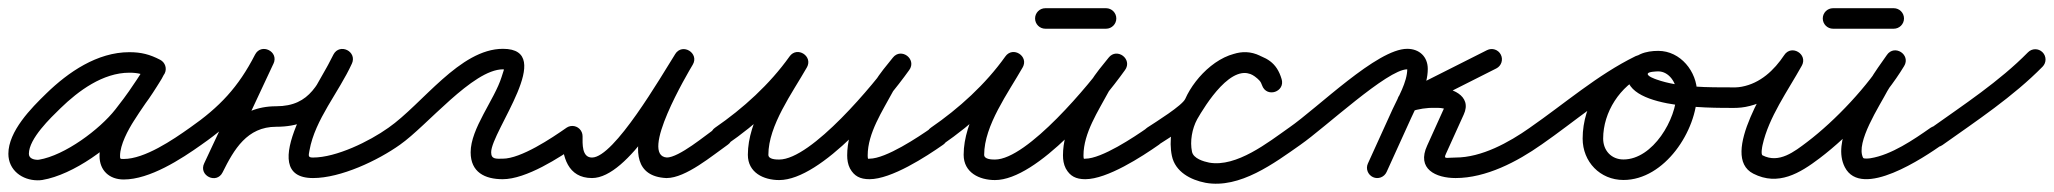

<svg xmlns="http://www.w3.org/2000/svg" viewBox="-32 -409 5006 468"><path d="M358.5 -263.2C358.5 -263.2 358.5 -263.2 358.5 -263.2C333.4 -276.3 312.3 -281.8 283.3 -281.8C205.1 -281.8 134.5 -233.4 80.6 -180.9C44.2 -145.6 -11.6 -89.2 -11.6 -34.1C-11.6 5.9 22.2 30.5 59.8 30.5C63.6 30.5 67.4 30.3 71.1 29.7C146.9 17 242.8 -52.9 288.7 -111.6C318.1 -149.1 345 -186.3 367.9 -227.9C375.7 -242.2 368.2 -255.2 356.9 -261.1C345.7 -266.9 330.7 -265.6 323.5 -251C320.5 -244.6 317.1 -238.7 313.2 -232.9C313.2 -232.9 313 -232.6 312.9 -232.4C312.7 -232.1 312.6 -231.9 312.6 -231.9C309.3 -226.4 305.7 -221.1 302.2 -215.9C302.2 -215.9 302.2 -215.8 302.1 -215.8C302.1 -215.7 302.1 -215.7 302.1 -215.7C286 -191.1 268.4 -167.2 252.8 -142.2C252.8 -142.2 252.8 -142.3 252.9 -142.4C252.9 -142.5 253 -142.5 253 -142.5C232.7 -110.9 210.6 -66.8 210.6 -28.9C210.6 6.5 234.5 28.5 269.5 28.5C333 28.5 409 -20.7 459.5 -56.6C470.7 -64.6 473.4 -80.2 465.4 -91.5C457.4 -102.7 441.8 -105.4 430.5 -97.4C430.5 -97.4 430.5 -97.4 430.5 -97.4C389.7 -68.4 320.7 -21.5 269.5 -21.5C261.3 -21.5 260.6 -21.3 260.6 -28.9C260.6 -56.5 280.3 -92.5 295 -115.5C295 -115.5 295.1 -115.5 295.1 -115.6C295.2 -115.7 295.2 -115.7 295.2 -115.7C310.6 -140.4 328 -164 343.9 -188.3C343.9 -188.3 343.9 -188.3 343.9 -188.2C343.8 -188.2 343.8 -188.1 343.8 -188.1C347.8 -194.1 351.8 -200 355.4 -206.1C355.4 -206.1 355.3 -205.9 355.1 -205.6C355 -205.4 354.8 -205.1 354.8 -205.1C360 -212.9 364.4 -220.7 368.5 -229C375.6 -243.6 368.4 -256.5 357.5 -262.2C346.6 -267.8 331.9 -266.3 324.1 -252.1C302.5 -212.8 277 -177.8 249.3 -142.4C211.1 -93.6 126.1 -30.2 62.9 -19.7C61.9 -19.5 60.8 -19.5 59.8 -19.5C50.3 -19.5 38.4 -22.8 38.4 -34.1C38.4 -71.3 91.6 -121.9 115.4 -145.1C159.4 -187.9 219 -231.8 283.3 -231.8C304.4 -231.8 317.6 -228.1 335.5 -218.8C347.7 -212.4 362.8 -217.2 369.2 -229.5C375.6 -241.7 370.8 -256.8 358.5 -263.2Z M424.5 -62.7C432.4 -51.4 447.9 -48.6 459.3 -56.5C538.4 -111.5 589.9 -166.4 634.3 -253.1C641.7 -267.7 634 -280.6 622.6 -286.1C611.3 -291.7 596.3 -289.9 589.4 -275.1C548.1 -186.9 506.8 -98.8 465.6 -10.6C458.6 4.3 466.2 17.1 477.4 22.5C488.5 27.9 503.3 25.9 510.6 11.1C538.3 -44.8 570.3 -100 641 -100C749.2 -100 779.3 -167 825.1 -252.7C832.7 -266.9 824.8 -279.8 813.3 -285.4C801.9 -291.1 786.9 -289.5 780.2 -274.8C752 -212.6 584 25 731 25C798.5 25 888.8 -17.6 943.5 -56.6C954.8 -64.7 957.4 -80.3 949.4 -91.5C941.3 -102.8 925.7 -105.4 914.5 -97.4C914.5 -97.4 914.5 -97.4 914.5 -97.4C868.6 -64.6 787.7 -25 731 -25C718.1 -25 720.1 -29.4 722.4 -42.5C735.8 -117.8 794.1 -184.4 825.8 -254.1C832.4 -268.8 825 -281.5 814.1 -286.9C803.1 -292.3 788.5 -290.5 780.9 -276.3C744.7 -208.4 726.2 -150 641 -150C549 -150 502.5 -85.3 465.8 -11.1C458.5 3.7 466.3 16.6 477.6 22C488.9 27.5 503.9 25.5 510.8 10.6C552.1 -77.6 593.4 -165.7 634.6 -253.9C641.6 -268.7 634.1 -281.5 623 -286.9C611.9 -292.4 597.2 -290.4 589.7 -275.9C549 -196.4 503.2 -148 430.7 -97.5C419.4 -89.6 416.6 -74.1 424.5 -62.7Z M908.5 -62.7C916.4 -51.4 932 -48.6 943.3 -56.5C1008.6 -102.1 1120.3 -240 1194 -240C1197.6 -240 1196.9 -241.2 1190.5 -221C1173.2 -165.8 1115.2 -96 1115.2 -37.8C1115.2 10.9 1149.9 27.8 1193.3 27.8C1250.5 27.8 1331.6 -24.5 1377.3 -56.5C1388.6 -64.4 1391.4 -80 1383.5 -91.3C1375.6 -102.6 1360 -105.4 1348.7 -97.5C1312.9 -72.4 1237.8 -22.2 1193.3 -22.2C1177.8 -22.2 1165.2 -20 1165.2 -37.8C1165.2 -89 1325.8 -290 1194 -290C1088.7 -290 997.9 -155.5 914.7 -97.5C903.4 -89.6 900.6 -74 908.5 -62.7Z M1338 -77C1338 -77 1338 -77 1338 -77C1338 -27.2 1352 25 1411 25C1500 25 1609.4 -176.7 1656.1 -250.7C1664.9 -264.6 1658.5 -278.2 1647.7 -284.8C1637 -291.3 1621.9 -290.9 1613.5 -276.8C1580.9 -222.1 1441.2 17.4 1591.8 25C1591.8 25 1592.1 25 1592.4 25C1592.7 25 1593 25 1593 25C1639.7 25 1704.9 -30.3 1742.3 -56.5C1753.6 -64.4 1756.4 -80 1748.5 -91.3C1740.6 -102.6 1725 -105.4 1713.7 -97.5C1713.7 -97.5 1713.7 -97.5 1713.7 -97.5C1687.8 -79.4 1623.2 -25 1593 -25C1593 -25 1593.3 -25 1593.6 -25C1593.9 -25 1594.3 -25 1594.2 -25C1524.5 -28.5 1644.9 -231.8 1656.5 -251.2C1664.9 -265.3 1658.6 -278.8 1648.1 -285.3C1637.5 -291.8 1622.6 -291.3 1613.9 -277.3C1579.2 -222.4 1465 -25 1411 -25C1385.9 -25 1388 -58.6 1388 -77C1388 -90.8 1376.8 -102 1363 -102C1349.2 -102 1338 -90.8 1338 -77Z M1739.2 -56.4C1739.2 -56.4 1739.2 -56.4 1739.2 -56.4C1812.5 -106.9 1881.6 -169.7 1933.4 -242.5C1942.5 -255.4 1935.9 -269 1925.1 -275.9C1914.2 -282.9 1899.1 -283.1 1891.3 -269.4C1851.1 -198.9 1790.9 -114.6 1790.9 -31.7C1790.9 11.7 1829.2 29.9 1867.2 29.9C1970.8 29.9 2128.1 -159.4 2184.4 -238.5C2193.8 -251.7 2188.8 -265.6 2179 -273C2169.2 -280.3 2154.5 -281.3 2144.4 -268.6C2129.3 -249.5 2112.4 -230.5 2100.3 -209.4C2100.3 -209.4 2100.2 -209.2 2100.1 -209.1C2100 -208.9 2099.9 -208.8 2099.9 -208.8C2070.5 -153.7 2033 -94.6 2033 -30.3C2033 -19.4 2034.7 -8.4 2039.7 1.4C2039.7 1.4 2039.8 1.6 2039.9 1.7C2040 1.9 2040.1 2.1 2040.1 2.1C2050.1 20.1 2064.3 27.8 2087.4 27.8C2140.8 27.8 2225.2 -27 2267.3 -56.5C2278.6 -64.4 2281.4 -80 2273.5 -91.3C2265.6 -102.6 2250 -105.4 2238.7 -97.5C2206.7 -75.1 2127.5 -22.2 2087.4 -22.2C2072.4 -22.2 2088.8 -13.2 2083.9 -22.1C2083.9 -22.1 2084 -21.9 2084.1 -21.7C2084.2 -21.6 2084.3 -21.4 2084.3 -21.4C2083 -23.9 2083 -27.6 2083 -30.3C2083 -84.7 2119 -138.3 2144.1 -185.2C2144.1 -185.2 2144 -185.1 2143.9 -184.9C2143.8 -184.8 2143.7 -184.6 2143.7 -184.6C2154.5 -203.4 2170 -220.4 2183.6 -237.4C2193.7 -250.1 2188.4 -264.2 2178.2 -271.9C2168.1 -279.5 2153 -280.7 2143.6 -267.5C2099.8 -205.9 1946.1 -20.1 1867.2 -20.1C1859.4 -20.1 1840.9 -20.5 1840.9 -31.7C1840.9 -103.4 1899.6 -182.9 1934.7 -244.6C1942.6 -258.4 1936.6 -271.5 1926.4 -278C1916.3 -284.5 1901.8 -284.4 1892.6 -271.5C1844.2 -203.5 1779.4 -144.7 1710.8 -97.6C1699.5 -89.8 1696.6 -74.2 1704.4 -62.8C1712.2 -51.5 1727.8 -48.6 1739.2 -56.4Z M2265.2 -56.4C2265.2 -56.4 2265.2 -56.4 2265.2 -56.4C2338.5 -106.9 2407.6 -169.7 2459.4 -242.5C2468.5 -255.4 2461.9 -269 2451.1 -275.9C2440.2 -282.9 2425.1 -283.1 2417.3 -269.4C2377.1 -198.9 2316.9 -114.6 2316.9 -31.7C2316.9 11.7 2355.2 29.9 2393.2 29.9C2496.8 29.9 2654.1 -159.4 2710.4 -238.5C2719.8 -251.7 2714.8 -265.6 2705 -273C2695.2 -280.3 2680.5 -281.3 2670.4 -268.6C2655.3 -249.5 2638.4 -230.5 2626.3 -209.4C2626.3 -209.4 2626.2 -209.2 2626.1 -209.1C2626 -208.9 2625.9 -208.8 2625.9 -208.8C2596.5 -153.7 2559 -94.6 2559 -30.3C2559 -19.4 2560.7 -8.4 2565.7 1.4C2565.7 1.4 2565.8 1.6 2565.9 1.7C2566 1.9 2566.1 2.1 2566.1 2.1C2576.1 20.1 2590.3 27.8 2613.4 27.8C2666.8 27.8 2751.2 -27 2793.3 -56.5C2804.6 -64.4 2807.4 -80 2799.5 -91.3C2791.6 -102.6 2776 -105.4 2764.7 -97.5C2732.7 -75.1 2653.5 -22.2 2613.4 -22.2C2598.4 -22.2 2614.8 -13.2 2609.9 -22.1C2609.9 -22.1 2610 -21.9 2610.1 -21.7C2610.2 -21.6 2610.3 -21.4 2610.3 -21.4C2609 -23.9 2609 -27.6 2609 -30.3C2609 -84.7 2645 -138.3 2670.1 -185.2C2670.1 -185.2 2670 -185.1 2669.9 -184.9C2669.8 -184.8 2669.7 -184.6 2669.7 -184.6C2680.5 -203.4 2696 -220.4 2709.6 -237.4C2719.7 -250.1 2714.4 -264.2 2704.2 -271.9C2694.1 -279.5 2679 -280.7 2669.6 -267.5C2625.8 -205.9 2472.1 -20.1 2393.2 -20.1C2385.4 -20.1 2366.9 -20.5 2366.9 -31.7C2366.9 -103.4 2425.6 -182.9 2460.7 -244.6C2468.6 -258.4 2462.6 -271.5 2452.4 -278C2442.3 -284.5 2427.8 -284.4 2418.6 -271.5C2370.2 -203.5 2305.4 -144.7 2236.8 -97.6C2225.5 -89.8 2222.6 -74.2 2230.4 -62.8C2238.2 -51.5 2253.8 -48.6 2265.2 -56.4ZM2516 -339C2516 -339 2516 -339 2516 -339C2565.3 -339 2614.7 -339 2664 -339C2677.8 -339 2689 -350.2 2689 -364C2689 -377.8 2677.8 -389 2664 -389C2664 -389 2664 -389 2664 -389C2614.7 -389 2565.3 -389 2516 -389C2502.2 -389 2491 -377.8 2491 -364C2491 -350.2 2502.2 -339 2516 -339Z M2791.7 -56.1C2791.7 -56.1 2791.7 -56.1 2791.7 -56.1C2822.5 -76.2 2888 -114.4 2902.9 -147.9C2918.4 -182.8 2964.8 -235.4 3007.5 -231.1C3007.6 -231.1 3006.5 -231.3 3005.4 -231.5C3004.3 -231.7 3003.2 -231.9 3003.3 -231.9C3023.4 -226.3 3037.1 -225.6 3044 -202C3048.5 -186.5 3063.2 -182.8 3075.3 -186.7C3087.4 -190.7 3097 -202.3 3091.5 -217.5C3087.5 -228.7 3082.7 -237.8 3074.6 -246.7C3074.6 -246.7 3074.4 -247 3074.1 -247.2C3073.9 -247.4 3073.7 -247.7 3073.7 -247.7C3067.8 -253.5 3061.8 -259.2 3054.9 -263.8C3054.9 -263.8 3055.1 -263.7 3055.3 -263.5C3055.5 -263.4 3055.7 -263.2 3055.7 -263.2C2966.7 -328 2880.6 -208.7 2842.4 -142.5C2842.3 -142.5 2842.3 -142.4 2842.2 -142.2C2842.1 -142.1 2842 -141.9 2842 -141.9C2824.1 -108.9 2816.8 -65.8 2824.5 -28.9C2832.7 10 2870.3 29.6 2906.2 36.5C2906.2 36.5 2906.3 36.6 2906.4 36.6C2906.5 36.6 2906.6 36.6 2906.6 36.6C2990.3 51.5 3074.1 -11.4 3138.4 -56.5C3149.7 -64.5 3152.4 -80.1 3144.5 -91.4C3136.5 -102.7 3120.9 -105.4 3109.6 -97.5C3059.5 -62.2 2982 -0.7 2915.4 -12.6C2915.4 -12.6 2915.5 -12.6 2915.6 -12.6C2915.7 -12.6 2915.8 -12.5 2915.8 -12.5C2901.7 -15.3 2877 -22.5 2873.5 -39.1C2868.1 -64.5 2873.7 -95.4 2886 -118.1C2886 -118.1 2885.9 -117.9 2885.8 -117.8C2885.7 -117.6 2885.6 -117.5 2885.6 -117.5C2905 -151.1 2972.2 -262.1 3026.3 -222.8C3026.3 -222.8 3026.5 -222.6 3026.7 -222.5C3026.9 -222.3 3027.1 -222.2 3027.1 -222.2C3031.3 -219.4 3034.8 -215.8 3038.3 -212.3C3038.3 -212.3 3038.1 -212.6 3037.9 -212.8C3037.6 -213 3037.4 -213.3 3037.4 -213.3C3041.2 -209.1 3042.7 -205.5 3044.5 -200.5C3050 -185.3 3064.1 -181.4 3075.8 -185.2C3087.4 -189.1 3096.5 -200.5 3092 -216C3079.8 -257.7 3054.6 -269.5 3016.7 -280.1C3016.7 -280.1 3015.6 -280.3 3014.6 -280.5C3013.6 -280.7 3012.5 -280.9 3012.5 -280.9C2946.7 -287.5 2881.9 -224 2857.1 -168.1C2850 -151.9 2785.6 -111.8 2764.3 -97.9C2752.8 -90.4 2749.5 -74.9 2757.1 -63.3C2764.6 -51.8 2780.1 -48.5 2791.7 -56.1Z M3138.2 -56.4C3138.2 -56.4 3138.2 -56.4 3138.2 -56.4C3196.8 -97 3349.8 -240 3398 -240C3404.7 -240 3398.2 -244.7 3398.2 -241C3398.2 -208.8 3375.6 -171.6 3362.2 -142.3C3342.2 -98.3 3322.2 -54.3 3302.2 -10.3C3296.5 2.2 3302.1 17 3314.7 22.8C3327.2 28.5 3342 22.9 3347.8 10.3C3367.8 -33.7 3387.8 -77.7 3407.8 -121.7C3424.4 -158.3 3448.2 -200.1 3448.2 -241C3448.2 -270.9 3427.6 -290 3398 -290C3324.6 -290 3180.8 -146.7 3109.8 -97.6C3098.4 -89.7 3095.6 -74.1 3103.4 -62.8C3111.3 -51.4 3126.9 -48.6 3138.2 -56.4ZM3626.3 -275.7C3620.1 -288.1 3605.1 -293 3592.7 -286.8C3524.4 -252.4 3456.1 -217.9 3387.7 -183.5C3374.1 -176.6 3371.5 -162.8 3375.9 -151.8C3380.3 -140.9 3391.8 -132.7 3406.4 -137.3C3426.1 -143.4 3445.4 -146.8 3466 -146C3466.1 -146 3466.5 -146 3466.8 -146C3467.2 -146 3467.6 -146 3467.6 -146C3475 -146.2 3485.4 -146.2 3492 -142.4C3494.4 -141 3491.5 -153.1 3490.3 -150.6C3490.3 -150.6 3490.3 -150.5 3490.3 -150.4C3490.3 -150.4 3490.2 -150.3 3490.2 -150.3C3475.7 -118.3 3461.3 -86.3 3446.8 -54.3C3446.8 -54.3 3446.8 -54.4 3446.9 -54.4C3446.9 -54.5 3446.9 -54.6 3446.9 -54.6C3420.1 3 3467.9 25 3516 25C3590.3 25 3666.2 -14.9 3725.4 -56.6C3736.7 -64.5 3739.4 -80.1 3731.4 -91.4C3723.5 -102.7 3707.9 -105.4 3696.6 -97.4C3646.3 -62 3579.5 -25 3516 -25C3493.8 -25 3486.1 -20.3 3492.2 -33.4C3492.2 -33.4 3492.3 -33.5 3492.3 -33.6C3492.3 -33.6 3492.3 -33.7 3492.3 -33.7C3506.8 -65.7 3521.3 -97.7 3535.8 -129.7C3535.8 -129.7 3535.7 -129.6 3535.7 -129.6C3535.7 -129.5 3535.7 -129.4 3535.7 -129.4C3557.9 -177.1 3503.1 -196.9 3466.4 -196C3466.3 -196 3466.7 -196 3467.2 -196C3467.6 -196 3468 -196 3468 -196C3441.6 -197 3416.7 -192.8 3391.6 -185C3377 -180.5 3374.8 -165.5 3379.7 -153.4C3384.6 -141.2 3396.6 -132 3410.3 -138.8C3478.6 -173.3 3546.9 -207.7 3615.3 -242.2C3627.6 -248.4 3632.5 -263.4 3626.3 -275.7Z M3690.4 -62.8C3698.3 -51.4 3713.9 -48.6 3725.2 -56.4C3807.3 -113.3 3886.8 -183.3 3976.3 -227C3991.2 -234.2 3993.3 -249 3987.9 -260.2C3982.6 -271.4 3969.8 -279.1 3954.9 -272.2C3878.5 -236.7 3825.7 -155.4 3825.7 -71.2C3825.7 -14.7 3868.1 29.7 3925.2 29.7C4025.6 29.7 4104.6 -90.9 4104.6 -182.5C4104.6 -234.6 4064.1 -285 4010 -285C3980.9 -285 3948.2 -277.1 3937.4 -246.3C3937.4 -246.3 3937.4 -246.3 3937.4 -246.3C3937.4 -246.4 3937.5 -246.4 3937.5 -246.4C3900.3 -142.3 4140.4 -146.1 4192 -146C4205.8 -146 4217 -157.2 4217 -171C4217 -184.8 4205.8 -196 4192 -196C4132.9 -196.1 4062.3 -195.2 4005.9 -215.2C4002 -216.6 3982.3 -223.3 3984.5 -229.6C3984.5 -229.6 3984.6 -229.6 3984.6 -229.7C3984.6 -229.7 3984.6 -229.7 3984.6 -229.7C3986.2 -234.3 4006 -235 4010 -235C4036.2 -235 4054.6 -207 4054.6 -182.5C4054.6 -119 3997 -20.3 3925.2 -20.3C3895.7 -20.3 3875.7 -42.1 3875.7 -71.2C3875.7 -136 3917.1 -199.5 3975.9 -226.8C3990.9 -233.7 3992.9 -248.6 3987.5 -260C3982.1 -271.4 3969.2 -279.2 3954.4 -271.9C3862.4 -227 3781 -155.9 3696.8 -97.6C3685.4 -89.7 3682.6 -74.1 3690.4 -62.8Z M4181.5 -146C4181.5 -146 4181.5 -146 4181.5 -146C4195.4 -145.7 4208.8 -145.8 4222.6 -148.4C4281.3 -159.4 4326.3 -198.4 4358.8 -247.1C4367.7 -260.4 4360.9 -273.9 4350 -280.6C4339 -287.3 4323.9 -287.1 4316.1 -273.1C4283.2 -213.8 4156.9 -28.9 4241.7 14.3C4302.4 45.2 4354.9 13.4 4403.1 -23.1C4476.8 -78.8 4561.9 -169.2 4609.4 -248.1C4617.7 -261.9 4611.9 -275.3 4601.6 -282C4591.3 -288.6 4576.7 -288.5 4567.5 -275.3C4553.1 -254.6 4537.8 -234.2 4525.3 -212.4C4525.3 -212.4 4525.2 -212.2 4525.1 -212C4525 -211.8 4524.9 -211.6 4524.9 -211.6C4495.5 -155.7 4433 -63.6 4464.7 -1.6C4464.7 -1.6 4464.7 -1.6 4464.7 -1.6C4464.7 -1.6 4464.7 -1.6 4464.7 -1.6C4505.5 78 4659 -26.2 4702.3 -56.5C4713.6 -64.4 4716.4 -80 4708.5 -91.3C4700.6 -102.6 4685 -105.4 4673.7 -97.5C4673.7 -97.5 4673.7 -97.5 4673.7 -97.5C4632.5 -68.6 4578.1 -31.4 4527.3 -23.3C4524.9 -22.9 4510.9 -21.1 4509.3 -24.4C4509.3 -24.4 4509.3 -24.4 4509.3 -24.4C4509.3 -24.4 4509.3 -24.4 4509.3 -24.4C4490.3 -61.4 4549.4 -150.7 4569.1 -188.4C4569.1 -188.4 4569 -188.2 4568.9 -188C4568.8 -187.8 4568.7 -187.6 4568.7 -187.6C4580.4 -208.1 4595 -227.3 4608.5 -246.7C4617.7 -260 4611.4 -273.7 4600.7 -280.6C4590 -287.5 4574.9 -287.7 4566.6 -273.9C4522.3 -200.4 4441.5 -114.9 4372.9 -62.9C4341.9 -39.5 4304.6 -9.8 4264.3 -30.3C4259.6 -32.7 4263.4 -51.8 4264.2 -55.3C4279.3 -123.6 4325.8 -187.5 4359.9 -248.9C4367.6 -262.8 4361.4 -276 4351 -282.3C4340.6 -288.7 4326.1 -288.2 4317.2 -274.9C4292.3 -237.5 4258.6 -206 4213.4 -197.6C4203 -195.6 4192.9 -195.8 4182.5 -196C4168.7 -196.3 4157.3 -185.3 4157 -171.5C4156.7 -157.7 4167.7 -146.3 4181.5 -146ZM4436 -339C4436 -339 4436 -339 4436 -339C4485.3 -339 4534.7 -339 4584 -339C4597.8 -339 4609 -350.2 4609 -364C4609 -377.8 4597.8 -389 4584 -389C4584 -389 4584 -389 4584 -389C4534.7 -389 4485.3 -389 4436 -389C4422.2 -389 4411 -377.8 4411 -364C4411 -350.2 4422.2 -339 4436 -339Z M4667.6 -61.2C4675.6 -49.9 4691.2 -47.3 4702.5 -55.3C4785.9 -114.5 4874.9 -173.4 4946.8 -246.5C4956.5 -256.3 4956.4 -272.1 4946.5 -281.8C4936.7 -291.5 4920.9 -291.4 4911.2 -281.5C4911.2 -281.5 4911.2 -281.5 4911.2 -281.5C4841.4 -210.6 4754.4 -153.6 4673.5 -96C4662.3 -88 4659.6 -72.4 4667.6 -61.2Z"/></svg>

Font: FRB American Cursive Guidelines Arrows Semibold
Style: Italic
Weight: 600
Italic angle: -25°
Version: Version 2.0;Modular Font Editor K font №1